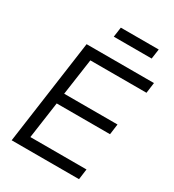

<svg xmlns="http://www.w3.org/2000/svg" viewBox="-220 -1062 1074 1185"><g transform="rotate(30 317.5 -469.5)"><path d="M51 0 155 -745H635L625 -670H225L188 -411H568L558 -336H178L141 -75H541L531 0ZM277 -869 287 -939H557L547 -869Z"/></g></svg>

Font: Kosmopol Plus Jakarta Sans Italic It
Style: Regular
Weight: 400
Italic angle: -8.04999°
Designer: Gumpita Rahayu
Foundry: Tokotype
Version: Version 2.006